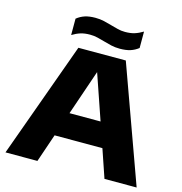

<svg xmlns="http://www.w3.org/2000/svg" viewBox="-132 -1065 1123 1185"><g transform="rotate(15 429.0 -473.0)"><path d="M10 0 277.5 -740H580.5L848 0H642.5L581 -180H275.5L214 0ZM329 -336H527.5L428 -625ZM525 -800.5Q495 -800.5 469.5 -806.5Q444 -812.5 420 -819.5Q397.5 -826 374.8 -831.5Q352 -837 327 -837Q292.5 -837 266.8 -829Q241 -821 214 -804.5V-909Q237.5 -928 265.2 -937Q293 -946 332 -946Q362 -946 387.5 -940Q413 -934 437 -927Q459.5 -920.5 482.2 -914.8Q505 -909 530 -909Q564.5 -909 590.2 -917Q616 -925 643 -941.5V-836.5Q619.5 -818 591.8 -809.2Q564 -800.5 525 -800.5Z"/></g></svg>

Font: Encode Sans Exp XBd
Style: Regular
Weight: 800
Width: 7
Designer: Multiple Designers
Foundry: Impallari Type
Version: Version 3.002; ttfautohint (v1.8.3) -l 8 -r 50 -G 200 -x 14 